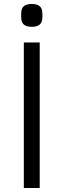

<svg xmlns="http://www.w3.org/2000/svg" viewBox="-20 -947 320 967"><path d="M100 -733V0H180V-733ZM87 -855C88 -828 103 -812 140 -812C177 -812 192 -828 193 -855C194 -866 194 -873 193 -884C192 -911 177 -927 140 -927C103 -927 88 -911 87 -884C86 -873 86 -866 87 -855Z"/></svg>

Font: Kreadon Medium
Style: Regular
Weight: 500
Designer: kohakuno
Foundry: StudioGnu
Version: Version 1.000;Glyphs 3.1.2 (3151)